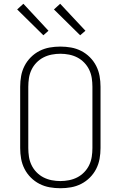

<svg xmlns="http://www.w3.org/2000/svg" viewBox="-20 -990 640 1018"><path d="M300 8Q271 8 243 3Q215 -2 189.5 -15Q164 -28 143.5 -48.5Q123 -69 110 -94.5Q97 -120 92 -148Q87 -176 87 -205V-530Q87 -559 92 -587Q97 -615 110 -640.5Q123 -666 143.5 -686.5Q164 -707 189.5 -720Q215 -733 243 -738Q271 -743 300 -743Q329 -743 357 -738Q385 -733 410.5 -720Q436 -707 456.5 -686.5Q477 -666 490 -640.5Q503 -615 508 -587Q513 -559 513 -530V-205Q513 -176 508 -148Q503 -120 490 -94.5Q477 -69 456.5 -48.5Q436 -28 410.5 -15Q385 -2 357 3Q329 8 300 8ZM300 -30Q323 -30 346 -34.5Q369 -39 389.5 -49.5Q410 -60 426.5 -77Q443 -94 453 -115Q463 -136 466.5 -159Q470 -182 470 -205V-530Q470 -553 466.5 -576Q463 -599 453 -620Q443 -641 426.5 -658Q410 -675 389.5 -685.5Q369 -696 346 -700.5Q323 -705 300 -705Q277 -705 254 -700.5Q231 -696 210.5 -685.5Q190 -675 173.5 -658Q157 -641 147 -620Q137 -599 133.5 -576Q130 -553 130 -530V-205Q130 -182 133.5 -159Q137 -136 147 -115Q157 -94 173.5 -77Q190 -60 210.5 -49.5Q231 -39 254 -34.5Q277 -30 300 -30ZM405 -803 266 -940 299 -970 433 -827ZM210 -803 71 -940 104 -970 237 -827Z"/></svg>

Font: Iosevka Aile Extralight
Style: Regular
Weight: 200
Designer: Belleve Invis
Foundry: Belleve Invis
Version: Version 31.1.0; ttfautohint (v1.8.4)